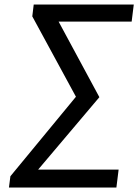

<svg xmlns="http://www.w3.org/2000/svg" viewBox="-20 -731 611 848"><path d="M570.8 -710.9 561.5 -635.7H238.8L418.9 -301.8L148.4 18.1H503.9L494.1 97.2H19.5L25.9 47.4L315.4 -303.7L122.6 -658.7L128.9 -710.9Z"/></svg>

Font: Ride
Style: Italic
Weight: 400
Version: Version 3.000